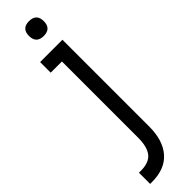

<svg xmlns="http://www.w3.org/2000/svg" viewBox="-317 -623 876 876"><g transform="rotate(-45 121.5 -185.0)"><path d="M146.5 -547.4Q98.6 -547.4 98.6 -595.2Q98.6 -643.1 146.5 -643.1Q194.3 -643.1 194.3 -595.2Q194.3 -547.4 146.5 -547.4ZM24.4 200.7Q77.6 200.7 100.1 172.4Q122.6 144 122.6 85.4V-406.7H50.3V-475.1H194.3V85.4Q194.3 174.3 151.1 223.6Q107.9 272.9 24.4 272.9H12.2V200.7Z"/></g></svg>

Font: Eligible
Style: Regular
Weight: 500
Version: Version 1.1